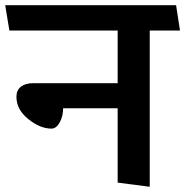

<svg xmlns="http://www.w3.org/2000/svg" viewBox="-31 -700 710 736"><path d="M420 -285H211Q211 -255 198 -231Q185 -207 166 -207Q123 -207 77.5 -243.5Q32 -280 32 -329Q32 -354 49 -367.5Q66 -381 95 -381H420V-583H5Q1 -607 -3 -631Q-7 -655 -11 -680H644L659 -583H543V16L420 0Z"/></svg>

Font: Palanquin SemiBold
Style: Regular
Weight: 600
Designer: Pria Ravichandran
Version: Version 1.0.4